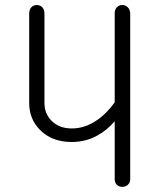

<svg xmlns="http://www.w3.org/2000/svg" viewBox="-20 -723 623 761"><path d="M496.1 -12.7V-668Q496.1 -684.6 486.3 -694.3Q477.5 -703.1 464.8 -703.1Q452.1 -703.1 443.4 -694.3Q434.6 -685.5 434.6 -669.9V-317.4Q398.4 -267.6 357.4 -242.2Q313.5 -213.9 264.6 -213.9Q212.9 -213.9 182.6 -246.1Q156.2 -274.4 156.2 -314.5V-669.9Q156.2 -685.5 146.5 -695.3Q137.7 -703.1 126 -703.1Q113.3 -703.1 104.5 -694.3Q95.7 -685.5 95.7 -668.9V-314.5Q95.7 -252 137.7 -209Q184.6 -160.2 264.6 -160.2Q319.3 -160.2 365.2 -185.5Q403.3 -206.1 434.6 -242.2V-12.7Q434.6 1 443.4 9.8Q452.1 17.6 464.8 17.6Q477.5 17.6 486.3 9.8Q496.1 1 496.1 -12.7Z"/></svg>

Font: Gulim
Style: Regular
Weight: 400
Version: Version 2.21